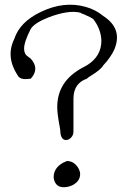

<svg xmlns="http://www.w3.org/2000/svg" viewBox="-20 -767 540 805"><path d="M288 -216Q288 -200 277.5 -189.5Q267 -179 254.5 -180Q242 -181 236 -197Q233 -206 233 -216Q233 -219 232 -226Q231 -233 229 -243Q220 -291 220 -318Q220 -413 301 -468Q311 -475 322 -481Q333 -487 344 -493Q406 -531 405 -598Q403 -646 371 -687Q362 -694 332 -707Q322 -710 316 -714Q267 -726 183 -694Q125 -671 109 -646Q81 -591 81 -563Q81 -540 97 -530Q106 -524 109 -521Q147 -479 109 -437Q108 -437 105 -437Q102 -437 98 -436Q64 -432 54 -451Q3 -529 40 -604Q63 -675 151 -717Q249 -764 340 -738Q382 -726 413 -700Q495 -647 460 -561Q445 -527 413 -493Q403 -475 362 -450Q355 -446 350.5 -442.5Q346 -439 344 -437Q289 -418 288 -355ZM283 10Q265 18 247 18Q216 18 207 -12Q206 -15 205.5 -18Q205 -21 205 -24Q205 -64 247 -86Q254 -88 260 -92Q290 -92 308 -63Q316 -49 316 -37Q316 -7 283 10Z"/></svg>

Font: New Tegomin
Style: Regular
Weight: 400
Designer: Kyosuke Nagai
Version: Version 1.000